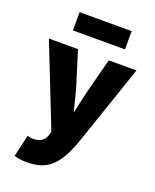

<svg xmlns="http://www.w3.org/2000/svg" viewBox="-160 -788 863 1067"><g transform="rotate(20 271.0 -254.0)"><path d="M132 188C256 188 310 127 362 -8L530 -500H366L316 -308C304 -260 294 -214 284 -166H280C268 -216 258 -262 244 -308L184 -500H12L202 -18L196 4C186 34 164 54 118 54C108 54 95 50 86 48L56 178C78 184 98 188 132 188ZM122 -588H430V-696H122Z"/></g></svg>

Font: Giro Sans Black
Style: Regular
Weight: 900
Designer: Paul D. Hunt
Foundry: Adobe Systems Incorporated
Version: Version 1.000;PS 1.0;hotconv 1.0.88;makeotf.lib2.5.647800